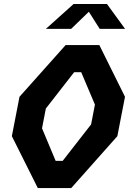

<svg xmlns="http://www.w3.org/2000/svg" viewBox="-20 -960 660 980"><path d="M173 0H343.5L579 -265L618 -466L487 -730H315L79.5 -466L40.5 -265ZM194.5 -305 214 -406 358.5 -591.5H394.5L464.5 -426L445 -325L300 -139H264ZM214 -812.5H343L433.5 -900L489 -812.5H618.5L526 -939.5H355.5Z"/></svg>

Font: Monaspace Krypton
Style: Bold Italic
Weight: 700
Italic angle: -11°
Designer: Riley Cran & the Lettermatic Team
Foundry: Lettermatic
Version: Version 1.101 (Monaspace Krypton)